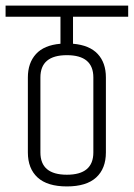

<svg xmlns="http://www.w3.org/2000/svg" viewBox="-40 -664 480 689"><path d="M295 -117V-386Q295 -466 200 -466Q105 -466 105 -386V-117Q105 -37 200 -37Q295 -37 295 -117ZM340 -386V-117Q340 -59 305 -27Q270 5 200 5Q130 5 95 -27Q60 -59 60 -117V-386Q60 -438 89 -470Q118 -502 177 -507V-604H-20V-644H420V-604H222V-507Q281 -502 310.5 -470.5Q340 -439 340 -386Z"/></svg>

Font: Khand Light
Style: Regular
Weight: 300
Designer: Devanagari: Sanchit Sawaria, Jyotish Sonowal; Latin: Satya Rajpurohit
Foundry: Indian Type Foundry
Version: Version 1.101;PS 1.0;hotconv 1.0.78;makeotf.lib2.5.61930; tt